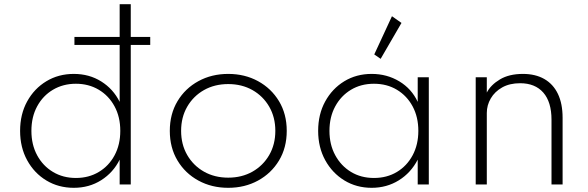

<svg xmlns="http://www.w3.org/2000/svg" viewBox="-20 -881 2810 917"><path d="M332.5 16Q259.5 16 201.5 -19Q143.5 -54 109.8 -115.5Q76 -177 76 -256Q76 -335.5 109.8 -396.8Q143.5 -458 201.5 -493Q259.5 -528 332.5 -528Q406 -528 463.5 -492Q521 -456 551.5 -394.5V-666.5H335.5V-704.5H551.5V-861H604.5V-704.5H697.5V-666.5H604.5V0H551.5V-118.5Q521 -57 463.5 -20.5Q406 16 332.5 16ZM342.5 -31Q404 -31 452 -59.8Q500 -88.5 527.2 -139.2Q554.5 -190 554.5 -256Q554.5 -322.5 527 -373.2Q499.5 -424 451.5 -452.5Q403.5 -481 342.5 -481Q281.5 -481 233.2 -452.5Q185 -424 157.5 -373.2Q130 -322.5 130 -256Q130 -190 157.5 -139.2Q185 -88.5 233 -59.8Q281 -31 342.5 -31Z M1070 16Q991 16 927.8 -18.5Q864.5 -53 827.8 -114.2Q791 -175.5 791 -256Q791 -336.5 827.8 -397.8Q864.5 -459 927.8 -493.5Q991 -528 1070 -528Q1149 -528 1212.2 -493.5Q1275.5 -459 1312.5 -397.8Q1349.5 -336.5 1349.5 -256Q1349.5 -175.5 1312.5 -114.2Q1275.5 -53 1212.2 -18.5Q1149 16 1070 16ZM1070 -32.5Q1135 -32.5 1185.8 -61.2Q1236.5 -90 1265.8 -140.5Q1295 -191 1295 -256Q1295 -321 1265.8 -371.5Q1236.5 -422 1185.8 -450.8Q1135 -479.5 1070 -479.5Q1005 -479.5 954.2 -450.8Q903.5 -422 874.2 -371.5Q845 -321 845 -256Q845 -191 874.2 -140.5Q903.5 -90 954.2 -61.2Q1005 -32.5 1070 -32.5Z M1755 16Q1682.5 16 1624.8 -19.2Q1567 -54.5 1533.2 -116Q1499.5 -177.5 1499.5 -256Q1499.5 -335 1533 -396.2Q1566.5 -457.5 1624.2 -492.8Q1682 -528 1755 -528Q1828 -528 1887 -492.5Q1946 -457 1975 -394.5V-512H2028V0H1975V-118.5Q1942.5 -55.5 1884.8 -19.8Q1827 16 1755 16ZM1766 -31Q1828 -31 1875.8 -59.8Q1923.5 -88.5 1950.8 -139.5Q1978 -190.5 1978 -256Q1978 -322 1950.8 -372.8Q1923.5 -423.5 1875.8 -452.2Q1828 -481 1766 -481Q1704 -481 1656.2 -452.2Q1608.5 -423.5 1581 -372.8Q1553.5 -322 1553.5 -256Q1553.5 -190.5 1581 -139.8Q1608.5 -89 1656.2 -60Q1704 -31 1766 -31ZM1798 -600 1767.5 -621 1852 -803.5 1897.5 -771.5Z M2252 0V-512H2305V-439Q2324 -475.5 2367.8 -501.8Q2411.5 -528 2477.5 -528Q2537 -528 2579.5 -503.8Q2622 -479.5 2644.5 -432.8Q2667 -386 2667 -318.5V0H2614V-309Q2614 -394 2574.8 -438.8Q2535.5 -483.5 2464 -483.5Q2414 -483.5 2378.5 -463.5Q2343 -443.5 2324 -411Q2305 -378.5 2305 -341.5V0Z"/></svg>

Font: Spartan Thin Light
Style: Regular
Weight: 300
Version: Version 1.004